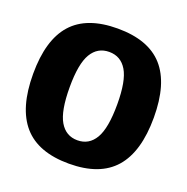

<svg xmlns="http://www.w3.org/2000/svg" viewBox="-122 -774 878 903"><g transform="rotate(20 317.0 -322.0)"><path d="M15 -324Q15 -494 89 -577Q163 -660 317 -660Q471 -660 545 -577Q619 -494 619 -324Q619 -153 545 -68.5Q471 16 317 16Q163 16 89 -68.5Q15 -153 15 -324ZM436 -324Q436 -441 405.5 -492Q375 -543 317 -543Q259 -543 228.5 -492Q198 -441 198 -324Q198 -205 228.5 -153Q259 -101 317 -101Q375 -101 405.5 -153Q436 -205 436 -324Z"/></g></svg>

Font: Pridi
Style: Bold
Weight: 700
Designer: Katatrad Team
Foundry: CadsonDemak
Version: Version 1.001